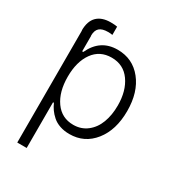

<svg xmlns="http://www.w3.org/2000/svg" viewBox="-206 -789 1013 1113"><g transform="rotate(30 301.0 -232.5)"><path d="M144 -545.4H145V-441.4H152.3Q203.6 -552.7 319.3 -552.7Q420.4 -552.7 482.4 -475.3Q544.4 -397.9 544.4 -271.5Q544.4 -145 482.2 -66.9Q419.9 11.2 319.8 11.2Q284.7 11.2 255.6 1.2Q226.6 -8.8 206.8 -26.4Q187 -43.9 174.3 -62Q161.6 -80.1 152.3 -101.1H146.5V204.6H83.5V-545.4H82.5Q82.5 -607.4 114 -638.7Q145.5 -669.9 205.1 -669.9Q232.9 -669.9 249 -666.5V-611.3Q236.8 -613.8 219.2 -613.8Q180.7 -613.8 162.4 -597.7Q144 -581.5 144 -545.4ZM146 -272.5Q146 -171.4 190.4 -108.9Q234.9 -46.4 312.5 -46.4Q365.2 -46.4 404.1 -76.7Q442.9 -106.9 461.9 -157.5Q481 -208 481 -272.5Q481 -370.1 436.5 -432.9Q392.1 -495.6 312.5 -495.6Q233.9 -495.6 189.9 -434.3Q146 -373 146 -272.5Z"/></g></svg>

Font: Interop Light
Style: Regular
Weight: 300
Designer: Rasmus Andersson, Google, Jang Haemin
Foundry: jhaemin
Version: Version 1.007